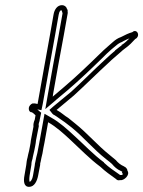

<svg xmlns="http://www.w3.org/2000/svg" viewBox="-20 -708 557 746"><path d="M92 -289C91 -281 94 -274 100 -272H103C108 -270 114 -264 118 -260L115 -243C111 -234 109 -225 110 -216L100 -163C99 -149 95 -135 93 -122C91 -113 88 -104 87 -96C84 -86 83 -76 82 -67L75 -26C71 -5 72 18 93 18C114 18 124 -5 128 -25L136 -67C136 -71 136 -75 138 -80C140 -90 142 -101 145 -112C147 -126 150 -140 153 -155L167 -233C199 -215 227 -189 253 -165C292 -129 327 -92 370 -60C390 -41 408 -29 430 -13C434 -9 438 -6 446 -8C461 -5 487 -28 475 -45C475 -50 472 -54 469 -57L461 -62C449 -67 438 -76 430 -86C423 -92 416 -98 407 -105C358 -144 320 -190 271 -229L245 -250C231 -258 218 -271 203 -279C202 -279 201 -280 200 -281C221 -299 246 -319 267 -337C312 -378 359 -425 404 -466C416 -478 429 -488 440 -498L457 -513C459 -515 463 -517 466 -520C482 -531 494 -544 505 -556L511 -560C523 -572 514 -591 500 -587L494 -583C480 -579 467 -573 450 -564C438 -560 428 -553 419 -545L403 -531C390 -520 376 -507 363 -494C320 -452 276 -410 229 -370L189 -336C187 -335 186 -333 185 -332L186 -341C194 -389 219 -524 228 -572L243 -656C244 -659 242 -663 243 -666C243 -669 242 -671 240 -674C238 -682 230 -688 221 -688C202 -688 191 -670 188 -651L175 -577C164 -514 137 -368 126 -304C121 -305 114 -307 109 -306H106C99 -303 93 -296 92 -289ZM125 -283 141 -280 146 -304C157 -368 184 -514 195 -577L208 -651C211 -667 216 -668 218 -668L220 -667L221 -663L222 -660L223 -656L208 -572C199 -524 174 -389 166 -341L156 -284L196 -318C197 -318 197 -320 198 -320L241 -356C289 -397 333 -439 376 -481C389 -494 402 -507 414 -517L431 -531C439 -538 446 -542 454 -545L456 -546L457 -547C467 -552 475 -556 483 -559C474 -550 467 -543 457 -536L453 -534L452 -531C451 -530 450 -530 446 -527L427 -512V-511C417 -502 403 -491 391 -479C345 -437 300 -391 256 -351C235 -333 210 -314 188 -295L172 -281L183 -267C185 -264 188 -262 191 -261C203 -254 218 -242 232 -233L258 -213C305 -175 342 -129 393 -89C402 -82 410 -76 415 -71C425 -59 435 -50 449 -44L455 -41L454 -36L458 -32C458 -31 454 -28 453 -28H449H447C446 -29 446 -28 445 -29L444 -30C421 -46 404 -57 385 -75L384 -76V-77C342 -108 308 -145 268 -181C242 -205 213 -232 179 -251L153 -266L133 -155C131 -142 127 -126 125 -113C122 -102 119 -89 118 -82C116 -74 115 -69 115 -65L108 -25C104 -5 97 -2 96 -2H95C94 -3 93 -12 95 -26L102 -68V-69C102 -76 104 -85 107 -94V-95V-96C108 -102 111 -112 113 -122C115 -133 119 -149 120 -163L131 -219L130 -222C130 -226 131 -231 134 -239V-241L140 -270L133 -276C131 -278 127 -281 125 -283Z"/></svg>

Font: Scribbler
Style: ClrIta
Weight: 400
Designer: Mew Too
Foundry: Cannot Into Space Fonts
Version: Version 1.001